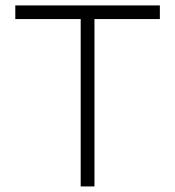

<svg xmlns="http://www.w3.org/2000/svg" viewBox="-20 -670 628 690"><path d="M554.5 -650.5V-601.5H319.5V0H270V-601.5H35V-650.5Z"/></svg>

Font: Overused Grotesk Light
Style: Regular
Weight: 300
Version: Version 0.004